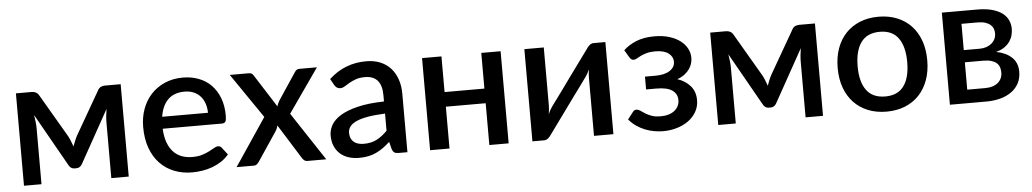

<svg xmlns="http://www.w3.org/2000/svg" viewBox="-34 -786 5694 1059"><g transform="rotate(-5 2813.0 -256.5)"><path d="M332.5 -250 194 -487C188.7 -496.7 182.4 -503.2 175.2 -506.5C168.1 -509.8 160.8 -511.5 153.5 -511.5H65.5V0H162.5V-308.5C162.5 -319.2 161.8 -331.4 160.2 -345.2C158.8 -359.1 157 -371.8 155 -383.5L320.5 -90.5C323.8 -84.5 328.1 -79.8 333.2 -76.2C338.4 -72.8 344.3 -71 351 -71H362.5C369.2 -71 375.2 -72.8 380.5 -76.2C385.8 -79.8 390.2 -84.5 393.5 -90.5L556 -382.5C554 -370.8 552.3 -358.2 551 -344.8C549.7 -331.2 549 -319.2 549 -308.5V0H645.5V-511.5H558C550.7 -511.5 543.3 -509.9 536 -506.8C528.7 -503.6 522.5 -497 517.5 -487L381 -250C376.3 -241.3 372 -232 368 -222C364 -212 360.2 -202 356.5 -192C352.8 -202 349.1 -212 345.2 -222C341.4 -232 337.2 -241.3 332.5 -250Z M990.5 -518C952.8 -518 919.1 -511.4 889.2 -498.2C859.4 -485.1 834.1 -467.2 813.2 -444.5C792.4 -421.8 776.4 -395.2 765.2 -364.5C754.1 -333.8 748.5 -300.8 748.5 -265.5C748.5 -221.2 754.7 -182 767.2 -148C779.7 -114 797.1 -85.5 819.2 -62.5C841.4 -39.5 867.6 -22.1 897.7 -10.3C927.9 1.6 960.7 7.5 996 7.5C1014 7.5 1032.5 6.1 1051.5 3.2C1070.5 0.4 1089 -4.3 1107 -10.8C1125 -17.3 1142 -25.7 1158 -36C1174 -46.3 1188.3 -59 1201 -74L1170.5 -113.5C1165.8 -120.2 1159.2 -123.5 1150.5 -123.5C1143.8 -123.5 1136.5 -121.1 1128.5 -116.3C1120.5 -111.4 1110.8 -106.1 1099.5 -100.3C1088.2 -94.4 1074.8 -89.1 1059.5 -84.2C1044.2 -79.4 1026 -77 1005 -77C983 -77 963.1 -80.4 945.2 -87.2C927.4 -94.1 912.1 -104.5 899.2 -118.5C886.4 -132.5 876.2 -150.1 868.5 -171.2C860.8 -192.4 856.3 -217.5 855 -246.5H1182.5C1192.2 -246.5 1198.8 -249.3 1202.5 -255C1206.2 -260.7 1208 -271.8 1208 -288.5C1208 -324.8 1202.6 -357.2 1191.7 -385.7C1180.9 -414.2 1165.8 -438.3 1146.5 -458C1127.2 -477.7 1104.2 -492.6 1077.5 -502.7C1050.8 -512.9 1021.8 -518 990.5 -518ZM992.5 -440C1011.8 -440 1028.9 -436.7 1043.7 -430.2C1058.6 -423.7 1071 -414.7 1081 -403.2C1091 -391.7 1098.6 -378.2 1103.7 -362.7C1108.9 -347.2 1111.5 -330.5 1111.5 -312.5H858C864 -352.8 878.2 -384.2 900.5 -406.5C922.8 -428.8 953.5 -440 992.5 -440Z M1419 -262.5 1242.5 0H1338.5C1345.8 0 1351.8 -2.2 1356.2 -6.5C1360.8 -10.8 1364.8 -15.7 1368.5 -21L1475 -180C1480 -187.7 1484 -197.3 1487 -209L1604.5 -21C1607.5 -15.7 1611.4 -10.8 1616.2 -6.5C1621.1 -2.2 1627.7 0 1636 0H1739L1562.5 -267.5L1732 -510H1633.5C1623.2 -510 1614.7 -504.3 1608 -493L1510.5 -346.5C1503.5 -334.8 1498.7 -324.2 1496 -314.5L1381 -495C1378 -500 1374.6 -503.8 1370.8 -506.2C1366.9 -508.8 1360.8 -510 1352.5 -510H1249.5Z M2140.5 0H2188.5V-324C2188.5 -353 2184.4 -379.4 2176.2 -403.2C2168.1 -427.1 2156.2 -447.7 2140.8 -465C2125.2 -482.3 2106.1 -495.8 2083.2 -505.3C2060.4 -514.8 2034.3 -519.5 2005 -519.5C1925.3 -519.5 1856.7 -492.7 1799 -439L1818.5 -404C1821.8 -398.3 1826.1 -393.6 1831.2 -389.8C1836.4 -385.9 1842.7 -384 1850 -384C1859 -384 1867.5 -386.6 1875.5 -391.8C1883.5 -396.9 1892.7 -402.5 1903 -408.5C1913.3 -414.5 1925.5 -420.1 1939.5 -425.3C1953.5 -430.4 1970.8 -433 1991.5 -433C2021.8 -433 2044.8 -424 2060.5 -406C2076.2 -388 2084 -360.7 2084 -324V-290C2026 -288.7 1977.2 -283.2 1937.8 -273.5C1898.2 -263.8 1866.4 -251.6 1842.2 -236.8C1818.1 -221.9 1800.8 -205.2 1790.2 -186.5C1779.8 -167.8 1774.5 -148.7 1774.5 -129C1774.5 -106 1778.2 -86 1785.8 -69C1793.2 -52 1803.5 -37.8 1816.5 -26.3C1829.5 -14.8 1844.9 -6.2 1862.8 -0.5C1880.6 5.2 1899.8 8 1920.5 8C1939.2 8 1956.2 6.4 1971.8 3.2C1987.2 0.1 2001.8 -4.7 2015.2 -11C2028.8 -17.3 2041.8 -25 2054.5 -34C2067.2 -43 2080 -53.5 2093 -65.5L2103.5 -24C2107.2 -14.3 2111.7 -7.9 2117 -4.8C2122.3 -1.6 2130.2 0 2140.5 0ZM1953 -67C1942 -67 1931.9 -68.3 1922.8 -70.8C1913.6 -73.3 1905.6 -77.3 1898.8 -82.8C1891.9 -88.3 1886.6 -95.3 1882.8 -103.8C1878.9 -112.3 1877 -122.5 1877 -134.5C1877 -146.8 1880.6 -158.1 1887.8 -168.3C1894.9 -178.4 1906.7 -187.3 1923 -195C1939.3 -202.7 1960.7 -208.8 1987 -213.5C2013.3 -218.2 2045.7 -221.3 2084 -223V-128C2065 -108.3 2045.4 -93.2 2025.3 -82.8C2005.1 -72.2 1981 -67 1953 -67Z M2749 -510H2642V-312.5H2421.5V-510H2314V0H2421.5V-231.5H2642V0H2749Z M2880.5 0.5H2945.5C2953.8 0.5 2961.3 -2.4 2968 -8.2C2974.7 -14.1 2980 -20.2 2984 -26.5C3024.3 -82.2 3060.7 -132.2 3093 -176.5C3106.7 -195.5 3120.2 -214.1 3133.5 -232.3C3146.8 -250.4 3158.8 -266.7 3169.3 -281C3179.8 -295.3 3188.3 -307.1 3194.8 -316.3C3201.3 -325.4 3204.8 -330.3 3205.5 -331C3208.8 -335.7 3212.2 -341.1 3215.5 -347.2C3218.8 -353.4 3222.2 -360.2 3225.5 -367.5C3224.2 -358.8 3223.2 -350.3 3222.5 -342C3221.8 -333.7 3221.5 -326.2 3221.5 -319.5V0H3329V-510H3264C3255.7 -510 3248.2 -507.2 3241.5 -501.5C3234.8 -495.8 3229.5 -489.7 3225.5 -483C3184.8 -427.3 3148.3 -377.3 3116 -333C3102.3 -314 3088.9 -295.4 3075.8 -277.2C3062.6 -259.1 3050.8 -242.8 3040.3 -228.5C3029.8 -214.2 3021.2 -202.5 3014.5 -193.5C3007.8 -184.5 3004.3 -179.7 3004 -179C2997 -169 2990.2 -156.3 2983.5 -141C2984.8 -149.7 2985.9 -158.2 2986.8 -166.8C2987.6 -175.2 2988 -183.2 2988 -190.5V-510H2880.5Z M3429 -456 3453.5 -414.5C3457.5 -408.2 3461.2 -404 3464.8 -402C3468.2 -400 3472.5 -399 3477.5 -399C3482.2 -399 3487.6 -400.8 3493.7 -404.5C3499.9 -408.2 3507.5 -412.2 3516.5 -416.8C3525.5 -421.2 3536.6 -425.4 3549.7 -429.2C3562.9 -433.1 3578.8 -435 3597.5 -435C3630.5 -435 3655.2 -428.7 3671.7 -416C3688.2 -403.3 3696.5 -387.8 3696.5 -369.5C3696.5 -349.2 3687 -332.7 3668 -320C3649 -307.3 3622.2 -301 3587.5 -301H3530V-230H3587.5C3627.2 -230 3656.2 -223.4 3674.7 -210.2C3693.2 -197.1 3702.5 -179.2 3702.5 -156.5C3702.5 -144.8 3700.2 -134.1 3695.5 -124.3C3690.8 -114.4 3684 -105.8 3675 -98.5C3666 -91.2 3655 -85.5 3642 -81.5C3629 -77.5 3614.2 -75.5 3597.5 -75.5C3577.5 -75.5 3560.7 -78 3547.2 -83C3533.7 -88 3522.2 -93.5 3512.7 -99.5C3503.2 -105.5 3495 -111 3488 -116C3481 -121 3474.2 -123.5 3467.5 -123.5C3458.2 -123.5 3451.5 -120.2 3447.5 -113.5L3416.5 -74C3428.8 -59 3442.7 -46.3 3458 -36C3473.3 -25.7 3489.2 -17.2 3505.7 -10.8C3522.2 -4.2 3538.9 0.4 3555.7 3.2C3572.6 6.1 3588.8 7.5 3604.5 7.5C3630.5 7.5 3655.6 4 3679.7 -3C3703.9 -10 3725.2 -20.2 3743.7 -33.5C3762.2 -46.8 3777.1 -63.1 3788.2 -82.2C3799.4 -101.4 3805 -123.2 3805 -147.5C3805 -178.2 3796.2 -204 3778.5 -225C3760.8 -246 3736.8 -261.5 3706.5 -271.5C3722.8 -277.2 3736.6 -284.3 3747.7 -293C3758.9 -301.7 3767.9 -311 3774.7 -321C3781.6 -331 3786.5 -341.2 3789.5 -351.7C3792.5 -362.2 3794 -372.5 3794 -382.5C3794 -400.2 3789.7 -417.2 3781.2 -433.5C3772.7 -449.8 3760.3 -464.2 3744 -476.7C3727.7 -489.2 3707.5 -499.2 3683.5 -506.7C3659.5 -514.2 3631.8 -518 3600.5 -518C3561.5 -518 3528 -512.2 3500 -500.7C3472 -489.2 3448.3 -474.3 3429 -456Z M4176.5 -250 4038 -487C4032.7 -496.7 4026.4 -503.2 4019.2 -506.5C4012.1 -509.8 4004.8 -511.5 3997.5 -511.5H3909.5V0H4006.5V-308.5C4006.5 -319.2 4005.8 -331.4 4004.2 -345.2C4002.8 -359.1 4001 -371.8 3999 -383.5L4164.5 -90.5C4167.8 -84.5 4172.1 -79.8 4177.2 -76.2C4182.4 -72.8 4188.3 -71 4195 -71H4206.5C4213.2 -71 4219.2 -72.8 4224.5 -76.2C4229.8 -79.8 4234.2 -84.5 4237.5 -90.5L4400 -382.5C4398 -370.8 4396.3 -358.2 4395 -344.8C4393.7 -331.2 4393 -319.2 4393 -308.5V0H4489.5V-511.5H4402C4394.7 -511.5 4387.3 -509.9 4380 -506.8C4372.7 -503.6 4366.5 -497 4361.5 -487L4225 -250C4220.3 -241.3 4216 -232 4212 -222C4208 -212 4204.2 -202 4200.5 -192C4196.8 -202 4193.1 -212 4189.2 -222C4185.4 -232 4181.2 -241.3 4176.5 -250Z M4841.5 -518C4803.5 -518 4769.2 -511.8 4738.8 -499.5C4708.2 -487.2 4682.2 -469.7 4660.5 -447C4638.8 -424.3 4622.2 -396.8 4610.5 -364.5C4598.8 -332.2 4593 -295.8 4593 -255.5C4593 -215.2 4598.8 -178.8 4610.5 -146.5C4622.2 -114.2 4638.8 -86.6 4660.5 -63.7C4682.2 -40.9 4708.2 -23.3 4738.8 -11C4769.2 1.3 4803.5 7.5 4841.5 7.5C4879.2 7.5 4913.2 1.3 4943.8 -11C4974.2 -23.3 5000.2 -40.9 5021.8 -63.7C5043.2 -86.6 5059.8 -114.2 5071.5 -146.5C5083.2 -178.8 5089 -215.2 5089 -255.5C5089 -295.8 5083.2 -332.2 5071.5 -364.5C5059.8 -396.8 5043.2 -424.3 5021.8 -447C5000.2 -469.7 4974.2 -487.2 4943.8 -499.5C4913.2 -511.8 4879.2 -518 4841.5 -518ZM4841.5 -76.5C4794.8 -76.5 4760.2 -91.9 4737.5 -122.8C4714.8 -153.6 4703.5 -197.7 4703.5 -255C4703.5 -312.3 4714.8 -356.6 4737.5 -387.8C4760.2 -418.9 4794.8 -434.5 4841.5 -434.5C4887.5 -434.5 4921.8 -418.9 4944.2 -387.8C4966.8 -356.6 4978 -312.3 4978 -255C4978 -197.7 4966.8 -153.6 4944.2 -122.8C4921.8 -91.9 4887.5 -76.5 4841.5 -76.5Z M5192 -510V0H5395C5421 0 5445.8 -3 5469.2 -9C5492.8 -15 5513.4 -24.2 5531.2 -36.5C5549.1 -48.8 5563.2 -64.3 5573.5 -83C5583.8 -101.7 5589 -123.7 5589 -149C5589 -181.7 5578.3 -208 5557 -228C5535.7 -248 5507 -261.3 5471 -268C5490.3 -273 5506.3 -280 5518.8 -289C5531.3 -298 5541.2 -307.9 5548.5 -318.8C5555.8 -329.6 5561 -341 5564 -353C5567 -365 5568.5 -376.5 5568.5 -387.5C5568.5 -404.8 5565 -421 5558 -436C5551 -451 5540.1 -464 5525.3 -475C5510.4 -486 5491.5 -494.6 5468.5 -500.8C5445.5 -506.9 5418.2 -510 5386.5 -510ZM5294.5 -226H5395C5413.3 -226 5428.6 -224.2 5440.8 -220.5C5452.9 -216.8 5462.7 -211.8 5470 -205.2C5477.3 -198.8 5482.5 -191 5485.5 -182C5488.5 -173 5490 -163.3 5490 -153C5490 -129 5481.4 -109.9 5464.3 -95.8C5447.1 -81.6 5423.8 -74.5 5394.5 -74.5H5294.5ZM5294.5 -293.5V-439H5383C5400.3 -439 5414.8 -437.1 5426.5 -433.2C5438.2 -429.4 5447.6 -424.3 5454.8 -418C5461.9 -411.7 5467 -404.4 5470 -396.2C5473 -388.1 5474.5 -379.8 5474.5 -371.5C5474.5 -359.8 5472.2 -349.2 5467.8 -339.7C5463.2 -330.2 5456.9 -322.1 5448.8 -315.2C5440.6 -308.4 5430.9 -303.1 5419.8 -299.2C5408.6 -295.4 5396.3 -293.5 5383 -293.5Z"/></g></svg>

Font: Lato Semibold
Style: Regular
Weight: 600
Designer: Lukasz Dziedzic
Foundry: tyPoland Lukasz Dziedzic
Version: Version 2.006; 2014-01-15